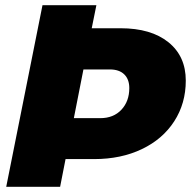

<svg xmlns="http://www.w3.org/2000/svg" viewBox="-20 -721 747 741"><path d="M697 -410Q697 -322 652.5 -253Q608 -184 527.5 -145.5Q447 -107 343 -107H233L212 0H4L144 -701H352L334 -612H445Q563 -612 630 -558Q697 -504 697 -410ZM479 -381Q479 -415 459.5 -434Q440 -453 404 -453H302L265 -265H367Q418 -265 448.5 -297.5Q479 -330 479 -381Z"/></svg>

Font: TypoPRO Montserrat
Style: Italic
Weight: 800
Italic angle: -11.3°
Designer: Julieta Ulanovsky
Foundry: Julieta Ulanovsky
Version: Version 6.001